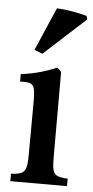

<svg xmlns="http://www.w3.org/2000/svg" viewBox="-53 -761 386 794"><g transform="rotate(5 140.0 -364.5)"><path d="M279.8 -694.3 107.4 -536.6 73.2 -549.8 150.9 -729Q212.4 -725.6 275.4 -708.5ZM190.9 -116.2Q190.9 -90.8 192.6 -75.2Q194.3 -59.6 199.7 -50.5Q205.1 -41.5 215.3 -37.6Q225.6 -33.7 242.7 -31.7L256.3 -31.2V0H21V-31.2L34.7 -31.7Q51.8 -33.7 62 -37.8Q72.3 -42 77.9 -51.3Q83.5 -60.5 85.4 -75.9Q87.4 -91.3 87.4 -115.7L88.4 -337.9Q88.4 -363.3 86.4 -378.4Q84.5 -393.6 78.9 -401.6Q73.2 -409.7 63 -412.1Q52.7 -414.6 36.6 -414.1L25.4 -413.6V-444.8Q64.9 -449.7 101.1 -459.5Q137.2 -469.2 173.8 -484.9Q175.8 -482.9 177.5 -481.2Q179.2 -479.5 181.2 -478Q184.1 -475.1 187 -472.2Q189.9 -469.2 190.9 -467.8Z"/></g></svg>

Font: VarendraSemibold
Style: Regular
Weight: 600
Designer: Jacob Thomas
Foundry: Bangla Type Foundry
Version: Version 1.008